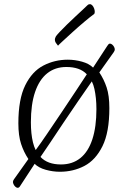

<svg xmlns="http://www.w3.org/2000/svg" viewBox="-20 -810 612 920"><path d="M65 90Q60 90 54.5 85.5Q49 81 45.5 74Q42 67 42 62Q42 56 47 49L116 -48Q94 -81 81 -120.5Q68 -160 68 -219Q68 -335 101 -401.5Q134 -468 188 -496Q242 -524 305 -524Q339 -524 373 -514.5Q407 -505 426 -486L494 -590Q497 -595 500 -598Q503 -601 507 -601Q512 -601 517.5 -596.5Q523 -592 526.5 -585.5Q530 -579 530 -573Q530 -570 529 -567.5Q528 -565 525 -560L456 -463Q478 -430 491 -391Q504 -352 504 -292Q504 -176 471 -109.5Q438 -43 384.5 -15Q331 13 267 13Q233 13 199 3.5Q165 -6 146 -25L78 79Q72 90 65 90ZM272 -22Q327 -22 365 -52.5Q403 -83 422.5 -142.5Q442 -202 442 -287Q442 -315 439.5 -339Q437 -363 432.5 -383.5Q428 -404 420 -420Q392 -380 356.5 -328.5Q321 -277 285.5 -224Q250 -171 220.5 -126.5Q191 -82 174 -58Q191 -40 215.5 -31Q240 -22 272 -22ZM151 -91Q174 -122 206.5 -170Q239 -218 275 -271.5Q311 -325 343 -373.5Q375 -422 396 -454Q379 -472 354.5 -480.5Q330 -489 298 -489Q244 -489 206 -458.5Q168 -428 148 -369Q128 -310 128 -224Q128 -196 130.5 -172Q133 -148 138 -127.5Q143 -107 151 -91ZM258 -591Q257 -593 250 -601.5Q243 -610 243 -620Q243 -624 244.5 -628Q246 -632 248 -636Q252 -642 266.5 -657.5Q281 -673 301 -692.5Q321 -712 341.5 -731Q362 -750 377.5 -764.5Q393 -779 398 -784Q402 -788 405 -789Q408 -790 411 -790Q417 -790 422.5 -784Q428 -778 431 -769.5Q434 -761 434 -755Q434 -751 433.5 -748Q433 -745 431 -743Q412 -729 383.5 -705Q355 -681 327 -655.5Q299 -630 279.5 -612Q260 -594 258 -591Z"/></svg>

Font: Briem Hand Thin
Style: Regular
Weight: 100
Designer: Gunnlaugur SE Briem, Eben Sorkin
Foundry: Sorkin Type Co.
Version: Version 1.003